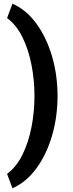

<svg xmlns="http://www.w3.org/2000/svg" viewBox="-20 -807 394 1036"><path d="M166 -289.1Q166 -374.5 149.9 -457Q133.8 -539.6 101.1 -606.2Q68.4 -672.9 18.1 -709.5L47.4 -787.1Q122.6 -753.9 177 -678.7Q231.4 -603.5 261 -502.4Q290.5 -401.4 290.5 -289.1Q290.5 -176.8 261 -75.4Q231.4 25.9 177 100.6Q122.6 175.3 47.4 209L18.1 131.3Q68.4 94.2 101.1 27.8Q133.8 -38.6 149.9 -121.1Q166 -203.6 166 -289.1Z"/></svg>

Font: Vazirmatn FD NL ExtraBold
Style: Regular
Weight: 800
Designer: Saber Rastikerdar
Foundry: Saber Rastikerdar
Version: Version 33.003